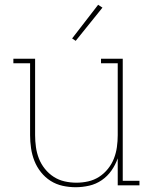

<svg xmlns="http://www.w3.org/2000/svg" viewBox="-20 -776 640 804"><path d="M297 8Q269 8 242 2Q215 -4 192 -18.5Q169 -33 151.5 -55Q134 -77 124 -102.5Q114 -128 110 -155.5Q106 -183 106 -210V-511H36V-530H127V-210Q127 -185 130.5 -160Q134 -135 143 -112Q152 -89 168 -69Q184 -49 205 -35.5Q226 -22 250.5 -16.5Q275 -11 300 -11Q325 -11 349.5 -16.5Q374 -22 395 -35.5Q416 -49 432 -69Q448 -89 457 -112Q466 -135 469.5 -160Q473 -185 473 -210V-511H403V-530H494V-19H564V0H473V-113Q463 -85 446.5 -61.5Q430 -38 406 -21.5Q382 -5 353.5 1.5Q325 8 297 8ZM297 -605 282 -615 391 -756 409 -744Z"/></svg>

Font: Iosevka Curly Slab ThEx
Style: Regular
Weight: 100
Width: 7
Monospace: yes
Designer: Belleve Invis
Foundry: Belleve Invis
Version: Version 11.1.0; ttfautohint (v1.8.3)